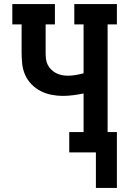

<svg xmlns="http://www.w3.org/2000/svg" viewBox="-20 -755 640 951"><path d="M455 176V0H323V-101H394V-292Q369 -287 343 -283.5Q317 -280 291 -280Q263 -280 235 -285.5Q207 -291 181.5 -304Q156 -317 136 -337.5Q116 -358 104.5 -384Q93 -410 90 -438.5Q87 -467 87 -496V-634H41V-735H252V-634H206V-496Q206 -480 207.5 -465Q209 -450 215.5 -436Q222 -422 233 -411Q244 -400 257.5 -393Q271 -386 286 -383Q301 -380 317 -380Q336 -380 355.5 -383.5Q375 -387 394 -392V-634H348V-735H559V-634H513V-101H559V176Z"/></svg>

Font: Iosevka Etoile
Style: Bold
Weight: 700
Designer: Belleve Invis
Foundry: Belleve Invis
Version: Version 28.1.0; ttfautohint (v1.8.4)